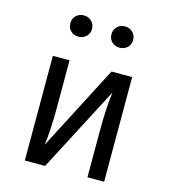

<svg xmlns="http://www.w3.org/2000/svg" viewBox="-114 -866 844 957"><g transform="rotate(15 307.5 -387.5)"><path d="M512.3 -540V0H426.2V-252.8Q426.2 -305.6 429.2 -354.6Q432.3 -403.6 437.4 -440.5L207.7 0H103.1V-540H189.2V-287.7Q189.2 -235.4 186.2 -184.4Q183.1 -133.3 178.5 -101.5L405.6 -540ZM201.5 -665.1Q176.9 -665.1 161 -680.5Q145.1 -695.9 145.1 -719.5Q145.1 -743.6 161 -759.2Q176.9 -774.9 201.5 -774.9Q224.6 -774.9 240.8 -759.2Q256.9 -743.6 256.9 -719.5Q256.9 -695.9 240.8 -680.5Q224.6 -665.1 201.5 -665.1ZM412.8 -665.1Q389.2 -665.1 373.3 -680.5Q357.4 -695.9 357.4 -719.5Q357.4 -743.6 373.3 -759.2Q389.2 -774.9 412.8 -774.9Q436.9 -774.9 453.1 -759.2Q469.2 -743.6 469.2 -719.5Q469.2 -695.9 453.1 -680.5Q436.9 -665.1 412.8 -665.1Z"/></g></svg>

Font: FiraCode Nerd Font
Style: Regular
Weight: 400
Designer: Carrois Corporate, Edenspiekermann AG, Nikita Prokopov
Foundry: Carrois Corporate, Edenspiekermann AG, Nikita Prokopov
Version: Version 6.002;Nerd Fonts 2.2.2